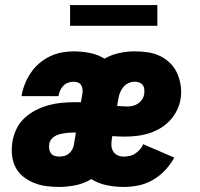

<svg xmlns="http://www.w3.org/2000/svg" viewBox="-20 -731 790 759"><path d="M213 8Q187 8 161.5 4.5Q136 1 113 -8.5Q90 -18 71 -33.5Q52 -49 41 -70.5Q30 -92 27.5 -118Q25 -144 29 -170Q33 -195 44.5 -220Q56 -245 76.5 -264Q97 -283 121.5 -295.5Q146 -308 171.5 -315Q197 -322 223 -324.5Q249 -327 274 -327H300L306 -362Q307 -371 306 -379.5Q305 -388 300.5 -395Q296 -402 288 -405Q280 -408 271 -408Q260 -408 249 -404Q238 -400 230 -391.5Q222 -383 217.5 -372.5Q213 -362 211 -351H65Q69 -375 78 -398Q87 -421 101 -442Q115 -463 134.5 -480Q154 -497 177 -508Q200 -519 223.5 -523.5Q247 -528 271 -528Q304 -528 336 -521.5Q368 -515 393 -499Q421 -515 452 -521.5Q483 -528 513 -528Q540 -528 566 -524Q592 -520 614 -509Q636 -498 653.5 -480.5Q671 -463 681 -440Q691 -417 694.5 -391.5Q698 -366 694 -340Q690 -316 679 -294Q668 -272 650.5 -253.5Q633 -235 611 -222.5Q589 -210 566 -203Q543 -196 519 -193.5Q495 -191 472 -191Q460 -191 448 -191.5Q436 -192 424 -193L422 -182Q420 -169 420.5 -156Q421 -143 427.5 -132.5Q434 -122 445 -117Q456 -112 469 -112Q481 -112 492.5 -114.5Q504 -117 514.5 -124Q525 -131 533.5 -140.5Q542 -150 546 -161L669 -108Q654 -81 632.5 -58Q611 -35 584 -19.5Q557 -4 527.5 2Q498 8 469 8Q434 8 401 1Q368 -6 341 -23Q311 -5 278 1.5Q245 8 213 8ZM484 -310Q494 -310 505 -312.5Q516 -315 525.5 -321.5Q535 -328 541.5 -337.5Q548 -347 550 -358Q551 -367 550.5 -376.5Q550 -386 545 -393.5Q540 -401 531.5 -404.5Q523 -408 513 -408Q501 -408 489 -403Q477 -398 468.5 -388Q460 -378 455 -366Q450 -354 448 -342L443 -312Q454 -312 464 -311Q474 -310 484 -310ZM214 -112Q224 -112 234 -114.5Q244 -117 252 -123.5Q260 -130 265 -139Q270 -148 272 -158L280 -207H274Q264 -207 254.5 -206.5Q245 -206 235.5 -204.5Q226 -203 216 -200.5Q206 -198 197.5 -193Q189 -188 182.5 -180Q176 -172 175 -162Q173 -152 174.5 -142.5Q176 -133 181 -125.5Q186 -118 195.5 -115Q205 -112 214 -112ZM257 -629V-711H602V-629Z"/></svg>

Font: Iosevka Etoile Heavy
Style: Italic
Weight: 900
Italic angle: -9°
Designer: Belleve Invis
Foundry: Belleve Invis
Version: Version 22.1.2; ttfautohint (v1.8.4)